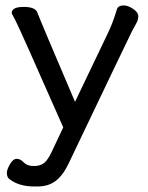

<svg xmlns="http://www.w3.org/2000/svg" viewBox="-20 -511 540 701"><path d="M116.2 169.9H106Q46.9 169.9 12.2 141.1Q5.4 134.3 5.1 121.1Q4.9 107.9 16.4 88.4Q27.8 68.8 41 68.8Q54.2 68.8 66.7 82Q79.1 95.2 103 95.2Q127 95.2 140.9 84.2Q154.8 73.2 168.9 43L210.9 -45.9Q47.9 -416 34.2 -440.9Q22.9 -460 22.9 -463.9Q22.9 -485.8 66.9 -485.8Q107.9 -485.8 116.2 -465.8Q127.4 -435.1 253.9 -139.2L372.1 -386.2Q391.1 -424.3 407.2 -478Q412.1 -491.2 431.2 -491.2Q447.3 -491.2 466.1 -478.5Q484.9 -465.8 484.9 -452.1Q484.9 -439.9 479 -428.5Q473.1 -417 461.9 -397Q447.8 -369.1 231 85Q210.9 127.9 184.1 148.9Q157.2 169.9 116.2 169.9Z"/></svg>

Font: LXGW WenKai Screen R
Style: Regular
Weight: 400
Designer: Fontworks Inc.
Version: Version 1.235;May 31, 2022